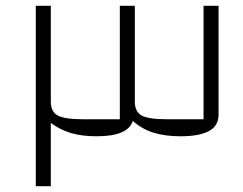

<svg xmlns="http://www.w3.org/2000/svg" viewBox="-20 -645 841 665"><path d="M104 0V-625H156V-293Q156 -258 180 -245Q204 -232 267 -232H395V-625H447V-293Q447 -258 470.5 -245Q494 -232 557 -232H685V-625H737V-248Q737 -209 703.5 -191Q670 -173 605 -173Q553 -173 513 -185Q473 -197 440 -226Q423 -173 315 -173Q264 -173 226.5 -184Q189 -195 156 -219V0Z"/></svg>

Font: Changa ExtraLight ExtraLight
Style: Regular
Weight: 250
Version: Version 3.002; ttfautohint (v1.8.2)